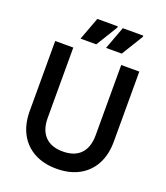

<svg xmlns="http://www.w3.org/2000/svg" viewBox="-164 -1021 989 1147"><g transform="rotate(20 330.5 -447.5)"><path d="M330.7 14.7Q248.3 14.7 188.3 -18Q128.3 -50.7 95.8 -111.2Q63.3 -171.7 63.3 -255.3V-700H178.3V-253.3Q178.3 -177 217.5 -136Q256.7 -95 330.9 -95Q405 -95 444 -136Q483 -177 483 -253.3V-700H598V-255.3Q598 -171.7 565.5 -111.2Q533 -50.7 473 -18Q413 14.7 330.7 14.7ZM362.7 -765 416.7 -910H546.7V-902L462.7 -765ZM200.7 -765 254.7 -910H384.7V-902L300.7 -765Z"/></g></svg>

Font: Fustat
Style: Regular
Weight: 400
Designer: Mohamed Gaber, Khaled Hosny, Laura Garcia Mut
Foundry: Kief Type Foundry, Alif Type Foundry, Hard Type Foundry
Version: Version 1.007